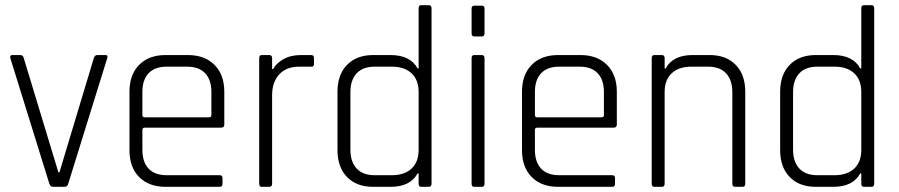

<svg xmlns="http://www.w3.org/2000/svg" viewBox="-20 -723 3478 743"><path d="M28 -510H59Q69 -510 72 -498L206 -56H210L343 -498Q347 -510 356 -510H388Q399 -510 395 -498L244 -12Q241 0 230 0H186Q175 0 171 -12L20 -498Q17 -510 28 -510Z M830 0H621Q556 0 518.5 -38Q481 -76 481 -142V-368Q481 -434 518.5 -472Q556 -510 621 -510H707Q772 -510 810 -472Q848 -434 848 -368V-241Q848 -229 836 -229H540Q531 -229 531 -220V-143Q531 -96 555 -70.5Q579 -45 625 -45H830Q841 -45 841 -34V-11Q841 0 830 0ZM540 -269H789Q798 -269 798 -278V-367Q798 -414 774 -439.5Q750 -465 704 -465H625Q579 -465 555 -439.5Q531 -414 531 -367V-278Q531 -269 540 -269Z M1022 0H993Q983 0 983 -12V-498Q983 -510 993 -510H1022Q1033 -510 1033 -498V-456H1037Q1048 -477 1076 -493.5Q1104 -510 1145 -510H1184Q1195 -510 1195 -499V-475Q1195 -464 1184 -465H1137Q1088 -465 1060.5 -435Q1033 -405 1033 -354V-12Q1033 0 1022 0Z M1491 0H1424Q1360 0 1323 -38Q1286 -76 1286 -142V-368Q1286 -434 1323 -472Q1360 -510 1424 -510H1491Q1568 -510 1596 -458H1600V-691Q1600 -703 1610 -703H1639Q1650 -703 1650 -691V-12Q1650 0 1639 0H1610Q1600 0 1600 -12V-52H1596Q1568 0 1491 0ZM1600 -143V-367Q1600 -414 1572.5 -439.5Q1545 -465 1497 -465H1430Q1384 -465 1360 -439Q1336 -413 1336 -366V-144Q1336 -97 1360 -71Q1384 -45 1430 -45H1497Q1545 -45 1572.5 -70.5Q1600 -96 1600 -143Z M1805 -594V-690Q1805 -701 1815 -701H1845Q1855 -701 1855 -690V-594Q1855 -582 1845 -582H1815Q1805 -582 1805 -594ZM1805 -12V-498Q1805 -510 1815 -510H1844Q1855 -510 1855 -498V-12Q1855 0 1845 0H1815Q1805 0 1805 -12Z M2349 0H2140Q2075 0 2037.5 -38Q2000 -76 2000 -142V-368Q2000 -434 2037.5 -472Q2075 -510 2140 -510H2226Q2291 -510 2329 -472Q2367 -434 2367 -368V-241Q2367 -229 2355 -229H2059Q2050 -229 2050 -220V-143Q2050 -96 2074 -70.5Q2098 -45 2144 -45H2349Q2360 -45 2360 -34V-11Q2360 0 2349 0ZM2059 -269H2308Q2317 -269 2317 -278V-367Q2317 -414 2293 -439.5Q2269 -465 2223 -465H2144Q2098 -465 2074 -439.5Q2050 -414 2050 -367V-278Q2050 -269 2059 -269Z M2541 0H2512Q2502 0 2502 -12V-498Q2502 -510 2512 -510H2541Q2552 -510 2552 -498V-458H2556Q2584 -510 2660 -510H2726Q2790 -510 2827 -472Q2864 -434 2864 -368V-12Q2864 0 2854 0H2825Q2814 0 2814 -12V-366Q2814 -413 2790 -439Q2766 -465 2720 -465H2655Q2607 -465 2579.5 -439.5Q2552 -414 2552 -367V-12Q2552 0 2541 0Z M3204 0H3137Q3073 0 3036 -38Q2999 -76 2999 -142V-368Q2999 -434 3036 -472Q3073 -510 3137 -510H3204Q3281 -510 3309 -458H3313V-691Q3313 -703 3323 -703H3352Q3363 -703 3363 -691V-12Q3363 0 3352 0H3323Q3313 0 3313 -12V-52H3309Q3281 0 3204 0ZM3313 -143V-367Q3313 -414 3285.5 -439.5Q3258 -465 3210 -465H3143Q3097 -465 3073 -439Q3049 -413 3049 -366V-144Q3049 -97 3073 -71Q3097 -45 3143 -45H3210Q3258 -45 3285.5 -70.5Q3313 -96 3313 -143Z"/></svg>

Font: Rajdhani
Style: Regular
Weight: 400
Designer: Satya Rajpurohit, Jyotish Sonowal
Foundry: Indian Type Foundry
Version: Version 1.201;PS 1.0;hotconv 1.0.78;makeotf.lib2.5.61930; tt